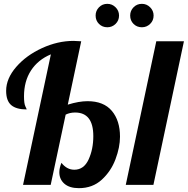

<svg xmlns="http://www.w3.org/2000/svg" viewBox="-20 -963 978 1000"><path d="M289 -66Q289 -88 300 -115Q328 -79 367 -79Q417 -79 441.5 -132.5Q466 -186 466 -254Q466 -377 371 -377Q344 -377 322 -366L244 0H100L245 -680Q178 -652 141.5 -596Q105 -540 105 -461Q105 -424 112 -409.5Q119 -395 119 -393Q65 -393 38.5 -415.5Q12 -438 12 -490Q12 -554 64.5 -614.5Q117 -675 199 -712.5Q281 -750 363 -750Q377 -750 403 -748L333 -418Q391 -436 436 -436Q520 -436 562.5 -385.5Q605 -335 605 -251Q605 -196 581.5 -133.5Q558 -71 510 -27Q462 17 391 17Q342 17 315.5 -6Q289 -29 289 -66ZM794 -748H938L779 0H635ZM478 -882Q478 -907 495.5 -925Q513 -943 539 -943Q564 -943 582 -925Q600 -907 600 -882Q600 -856 582 -838.5Q564 -821 539 -821Q513 -821 495.5 -838.5Q478 -856 478 -882ZM658 -882Q658 -907 675.5 -925Q693 -943 719 -943Q744 -943 762 -925Q780 -907 780 -882Q780 -856 762 -838.5Q744 -821 719 -821Q693 -821 675.5 -838.5Q658 -856 658 -882Z"/></svg>

Font: Lobster
Style: Regular
Weight: 400
Designer: Impallari Type
Foundry: Impallari Type
Version: Version 2.100